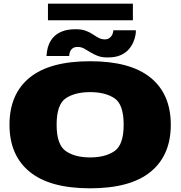

<svg xmlns="http://www.w3.org/2000/svg" viewBox="-20 -1014 980 1041"><path d="M468.5 7Q687 7 796.5 -82.5Q906 -172 906 -337.5Q906 -503.5 796.5 -592.8Q687 -682 468.5 -682Q250 -682 140.8 -593.2Q31.5 -504.5 31.5 -337.5Q31.5 -172 141 -82.5Q250.5 7 468.5 7ZM468.5 -160.5Q386.5 -160.5 336.8 -194.8Q287 -229 287 -337.5Q287 -448 336.8 -481.2Q386.5 -514.5 468.5 -514.5Q551 -514.5 600.8 -481.2Q650.5 -448 650.5 -337.5Q650.5 -229 600.8 -194.8Q551 -160.5 468.5 -160.5ZM563.5 -702.5Q605.5 -702.5 633 -714.5Q660.5 -726.5 677 -745.2Q693.5 -764 702.2 -784Q711 -804 714.2 -822Q717.5 -840 716.5 -850H594.5Q594.5 -841 590 -829.2Q585.5 -817.5 575 -809Q564.5 -800.5 548.5 -800.5Q530 -800.5 514.8 -808.8Q499.5 -817 482.8 -828.2Q466 -839.5 444.2 -847.5Q422.5 -855.5 390.5 -855.5Q347 -855.5 317.8 -844Q288.5 -832.5 271.5 -814.2Q254.5 -796 246 -775.5Q237.5 -755 235.2 -737.5Q233 -720 232 -710.5H355Q355 -719 358.8 -731Q362.5 -743 372.8 -751.2Q383 -759.5 401.5 -759.5Q420 -759.5 436 -750.8Q452 -742 469.5 -731Q487 -720 509.2 -711.2Q531.5 -702.5 563.5 -702.5ZM240 -904H700.5V-994H240Z"/></svg>

Font: Anybody Expanded Black
Style: Regular
Weight: 900
Width: 7
Designer: Tyler Finck
Foundry: Etcetera Type Company
Version: Version 1.113;gftools[0.9.25]